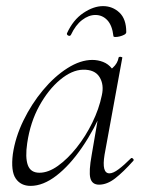

<svg xmlns="http://www.w3.org/2000/svg" viewBox="-20 -595 472 628"><path d="M80 13Q48 13 31.5 -11Q15 -35 22 -91Q30 -146 56.5 -200.5Q83 -255 120.5 -300Q158 -345 200.5 -372Q243 -399 282 -399Q300 -399 317 -392.5Q334 -386 346 -371Q358 -356 360 -332L322 -357Q333 -359 349 -373.5Q365 -388 368 -407Q370 -410 375.5 -409Q381 -408 380 -406L322 -89Q312 -28 338 -28Q350 -28 368 -41.5Q386 -55 408 -77Q411 -80 415 -76Q419 -72 416 -69Q383 -32 356.5 -11.5Q330 9 304 9Q281 9 275.5 -12.5Q270 -34 280 -89L304 -229L320 -246Q289 -172 248.5 -113Q208 -54 164.5 -20.5Q121 13 80 13ZM109 -30Q138 -30 169.5 -52.5Q201 -75 230.5 -112Q260 -149 282 -194Q304 -239 313 -283Q321 -318 305.5 -343Q290 -368 251 -367Q215 -366 176.5 -334Q138 -302 108.5 -248.5Q79 -195 69 -127Q62 -80 71 -55Q80 -30 109 -30ZM351 -477Q347 -512 331 -529Q315 -546 292 -546Q270 -546 248.5 -529.5Q227 -513 212 -481Q209 -476 203.5 -478.5Q198 -481 199 -486Q219 -530 252.5 -552.5Q286 -575 317 -575Q348 -575 370.5 -554Q393 -533 393 -490Q393 -485 386.5 -481.5Q380 -478 372 -476Q364 -474 357.5 -474Q351 -474 351 -477Z"/></svg>

Font: Cormorant Garamond Light
Style: Italic
Weight: 300
Italic angle: -10°
Designer: Christian Thalmann (Catharsis Fonts)
Foundry: Catharsis Fonts
Version: Version 4.001